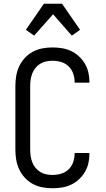

<svg xmlns="http://www.w3.org/2000/svg" viewBox="-20 -996 565 1024"><path d="M260 8Q233 8 206 3Q179 -2 155 -15Q131 -28 112.5 -48Q94 -68 82.5 -92.5Q71 -117 66.5 -143.5Q62 -170 62 -197V-538Q62 -565 66.5 -591.5Q71 -618 82.5 -642.5Q94 -667 112.5 -687Q131 -707 155 -720Q179 -733 206 -738Q233 -743 260 -743Q285 -743 310 -739Q335 -735 358 -724.5Q381 -714 400 -696.5Q419 -679 432 -657.5Q445 -636 451 -611Q457 -586 457 -561V-555H378V-559Q378 -582 370 -604.5Q362 -627 345 -643Q328 -659 305.5 -665.5Q283 -672 260 -672Q243 -672 226 -668.5Q209 -665 194.5 -656Q180 -647 169 -633.5Q158 -620 152 -604Q146 -588 143.5 -571.5Q141 -555 141 -538V-197Q141 -180 143.5 -163.5Q146 -147 152 -131Q158 -115 169 -101.5Q180 -88 194.5 -79Q209 -70 226 -66.5Q243 -63 260 -63Q283 -63 305.5 -69.5Q328 -76 345 -92Q362 -108 370 -130.5Q378 -153 378 -176V-180H457V-174Q457 -149 451 -124Q445 -99 432 -77.5Q419 -56 400 -38.5Q381 -21 358 -10.5Q335 0 310 4Q285 8 260 8ZM162 -806 118 -837 214 -976H311L407 -837L363 -806L263 -920Z"/></svg>

Font: Iosevka Pride
Style: Regular
Weight: 400
Monospace: yes
Designer: Belleve Invis
Foundry: Belleve Invis
Version: Version 30.3.1; ttfautohint (v1.8.4)